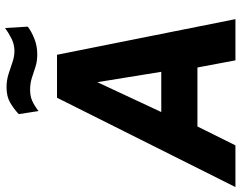

<svg xmlns="http://www.w3.org/2000/svg" viewBox="-133 -856 974 778"><g transform="rotate(-90 354.0 -467.0)"><path d="M-15 0 347 -723H521L665.5 0H498.5L469.5 -154H230.5L154 0ZM289 -300.5H452L410 -559.5ZM293 -798 280.5 -878Q302.5 -898.5 327.5 -913Q352.5 -927.5 389 -927.5Q417.5 -927.5 442.8 -919.5Q468 -911.5 491 -903.5Q514 -895.5 536.5 -895.5Q563.5 -895.5 587.8 -908Q612 -920.5 629.5 -933.5L635 -841.5Q616.5 -827 586.8 -815Q557 -803 523 -803Q495 -803 472.5 -810.2Q450 -817.5 427.8 -824.8Q405.5 -832 379.5 -832Q354.5 -832 336 -824.2Q317.5 -816.5 293 -798Z"/></g></svg>

Font: Public Sans Thin ExtraBold
Style: Italic
Weight: 800
Italic angle: -8°
Version: Version 2.001